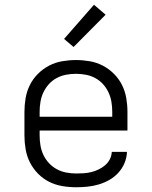

<svg xmlns="http://www.w3.org/2000/svg" viewBox="-20 -781 640 809"><path d="M301 8Q271 8 242 3Q213 -2 187 -15Q161 -28 140 -49.5Q119 -71 106 -97Q93 -123 88 -152Q83 -181 83 -210V-310Q83 -339 88 -368Q93 -397 106 -423Q119 -449 140 -470Q161 -491 187 -504.5Q213 -518 242 -523Q271 -528 300 -528Q329 -528 358 -523Q387 -518 413 -504.5Q439 -491 460 -470Q481 -449 494 -423Q507 -397 512 -368Q517 -339 517 -310V-231H147V-210Q147 -189 150.5 -168Q154 -147 163 -128Q172 -109 186.5 -93.5Q201 -78 219.5 -68Q238 -58 259 -54Q280 -50 301 -50Q317 -50 333 -51Q349 -52 365 -56Q381 -60 395.5 -67Q410 -74 422.5 -84.5Q435 -95 442.5 -109.5Q450 -124 451 -141H515Q514 -116 504.5 -93.5Q495 -71 478.5 -53Q462 -35 441 -23Q420 -11 396.5 -4Q373 3 349 5.5Q325 8 301 8ZM147 -289H453V-310Q453 -331 449.5 -352Q446 -373 437 -392Q428 -411 414 -426.5Q400 -442 381.5 -452Q363 -462 342 -466Q321 -470 300 -470Q279 -470 258 -466Q237 -462 218.5 -452Q200 -442 186 -426.5Q172 -411 163 -392Q154 -373 150.5 -352Q147 -331 147 -310ZM290 -583 250 -617 376 -761 425 -719Z"/></svg>

Font: Iosevka Light Extended
Style: Regular
Weight: 300
Width: 7
Monospace: yes
Designer: Belleve Invis
Foundry: Belleve Invis
Version: Version 32.5.0; ttfautohint (v1.8.4)